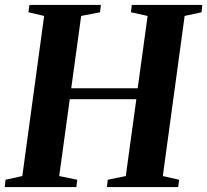

<svg xmlns="http://www.w3.org/2000/svg" viewBox="-32 -763 846 783"><path d="M-12.5 0 -9.5 -30 59 -45 148 -698 84 -713 88 -743H379.5L376 -713L299 -698L258.5 -403H529.5L570 -698L502 -713L505.5 -743H793L790 -713L721 -698L632 -45L698.5 -30L694.5 0H404L407.5 -30L481 -45L524 -358.5H252.5L209.5 -45L283 -30L279.5 0Z"/></svg>

Font: Merriweather 96pt
Style: Bold Italic
Weight: 700
Italic angle: -7.8°
Version: Version 2.101